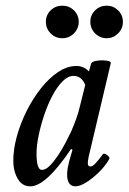

<svg xmlns="http://www.w3.org/2000/svg" viewBox="-20 -645 454 678"><path d="M87 13Q58 13 42.5 -14Q27 -41 27 -77Q27 -118 39.5 -163.5Q52 -209 74 -253Q96 -297 124.5 -333Q153 -369 185 -390.5Q217 -412 250 -412Q275 -412 294 -393L302 -421Q304 -426 315 -429Q326 -432 339.5 -432Q353 -432 363 -429.5Q373 -427 371 -421L293 -91Q292 -84 291 -79.5Q290 -75 290 -70Q290 -57 299 -57Q307 -57 318 -69Q329 -81 343 -100Q346 -104 352.5 -101Q359 -98 363.5 -92.5Q368 -87 366 -84Q352 -59 329.5 -37Q307 -15 284.5 -1Q262 13 247 13Q217 13 217 -29Q217 -41 219.5 -54Q222 -67 225 -78L236 -116L231 -119Q142 13 87 13ZM128 -45Q141 -45 155.5 -59.5Q170 -74 184.5 -95.5Q199 -117 211 -140Q223 -163 231 -180Q241 -203 249 -225Q257 -247 262 -269L281 -345Q268 -377 240 -377Q220 -377 201 -358Q182 -339 165.5 -308Q149 -277 136.5 -240Q124 -203 116.5 -167Q109 -131 109 -103Q109 -45 128 -45ZM200 -510Q176 -510 159 -527Q142 -544 142 -568Q142 -592 159 -608.5Q176 -625 200 -625Q224 -625 241 -608.5Q258 -592 258 -568Q258 -544 241 -527Q224 -510 200 -510ZM357 -510Q333 -510 316 -527Q299 -544 299 -568Q299 -592 316 -608.5Q333 -625 357 -625Q380 -625 397 -608.5Q414 -592 414 -568Q414 -544 397 -527Q380 -510 357 -510Z"/></svg>

Font: Junicode Two Beta Condensed Medium
Style: Italic
Weight: 500
Width: 3
Italic angle: -9°
Version: Version 1.053; ttfautohint (v1.8.4)